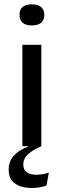

<svg xmlns="http://www.w3.org/2000/svg" viewBox="-20 -690 300 906"><path d="M85.5 0V-478.5H175V0ZM130 -570Q101 -570 86.5 -583Q72 -596 72 -619V-621Q72 -644 86.5 -656.8Q101 -669.5 130 -669.5Q159.5 -669.5 174.2 -656.5Q189 -643.5 189 -621V-619Q189 -596 174.2 -583Q159.5 -570 130 -570ZM130 197Q80 197 50.5 175.8Q21 154.5 21 112V111.5Q21 71.5 44.8 45Q68.5 18.5 113 1.5V-9.5H175V0Q136 16.5 113 37Q90 57.5 90 86V86.5Q90 112 106.8 123.2Q123.5 134.5 152 134.5Q166.5 134.5 181 132.2Q195.5 130 210.5 124.5L199.5 185Q185.5 191 167.5 194Q149.5 197 130 197Z"/></svg>

Font: Anek Latin Expanded
Style: Regular
Weight: 400
Width: 7
Designer: Yesha Goshar
Foundry: Ek Type
Version: Version 1.003